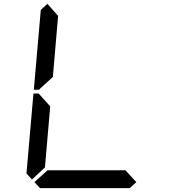

<svg xmlns="http://www.w3.org/2000/svg" viewBox="-20 -975 984 995"><path d="M145.5 -44.9 117.2 -76.2 153.3 -490.2H180.7L184.6 -485.4L240.2 -423.8L212.9 -107.4ZM186.5 -514.6 182.6 -509.8H155.3L191.4 -923.8L225.6 -955.1L281.2 -892.6L253.9 -576.2ZM686.5 -31.2 652.3 0H187.5L158.2 -31.2L226.6 -92.8H629.9Z"/></svg>

Font: my7seg
Style: Book
Weight: 400
Italic angle: -5°
Designer: Keshikan(Twitter:@keshinomi_88pro)
Version: Version 0.46